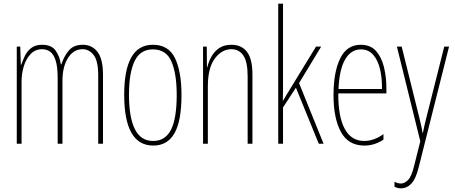

<svg xmlns="http://www.w3.org/2000/svg" viewBox="-20 -780 2467 1042"><path d="M429 -537Q480 -537 509.5 -498Q539 -459 539 -374V0H513V-372Q513 -449 488.5 -481Q464 -513 428 -513Q379 -513 349 -465.5Q319 -418 319 -341V0H293V-355Q293 -417 282 -451.5Q271 -486 252 -499.5Q233 -513 209 -513Q171 -513 146 -486.5Q121 -460 109 -420Q97 -380 97 -337V0H71V-527H90L93 -428H95Q103 -451 115 -476.5Q127 -502 149.5 -519.5Q172 -537 209 -537Q260 -537 282.5 -504.5Q305 -472 310 -431H313Q328 -476 354 -506.5Q380 -537 429 -537Z M965 -264Q965 -124 927 -57Q889 10 812 10Q654 10 654 -266Q654 -400 692.5 -468.5Q731 -537 810 -537Q895 -537 930 -464Q965 -391 965 -264ZM680 -266Q680 -143 712 -79Q744 -15 811 -15Q877 -15 908 -76Q939 -137 939 -265Q939 -380 910.5 -446Q882 -512 810 -512Q741 -512 710.5 -448.5Q680 -385 680 -266Z M1236 -537Q1291 -537 1320.5 -498.5Q1350 -460 1350 -375V0H1324V-365Q1324 -445 1300.5 -479Q1277 -513 1236 -513Q1184 -513 1146 -462.5Q1108 -412 1108 -311V0H1082V-527H1102L1103 -415H1105Q1112 -445 1127.5 -473Q1143 -501 1169.5 -519Q1196 -537 1236 -537Z M1516 -361Q1516 -326 1516 -296.5Q1516 -267 1515 -233H1516Q1526 -250 1532 -260.5Q1538 -271 1547 -285L1695 -527H1723L1603 -329L1736 0H1710L1586 -304L1516 -197V0H1490V-760H1516Z M1938 -537Q1991 -537 2021 -503Q2051 -469 2064 -415Q2077 -361 2077 -301V-273H1816Q1815 -148 1850.5 -81.5Q1886 -15 1957 -15Q2009 -15 2061 -52V-22Q2040 -8 2014 1Q1988 10 1957 10Q1871 10 1830.5 -63.5Q1790 -137 1790 -264Q1790 -388 1826 -462.5Q1862 -537 1938 -537ZM1938 -512Q1886 -512 1854 -459Q1822 -406 1817 -297H2053Q2054 -356 2042.5 -404.5Q2031 -453 2005.5 -482.5Q1980 -512 1938 -512Z M2134 -527H2160L2256 -140Q2264 -108 2267 -93.5Q2270 -79 2271 -72.5Q2272 -66 2273 -59H2275Q2281 -89 2285.5 -107.5Q2290 -126 2294 -142L2391 -527H2417L2253 125Q2237 191 2212.5 216.5Q2188 242 2156 242Q2146 242 2138 240Q2130 238 2121 234V206Q2138 216 2156 216Q2175 216 2194 197.5Q2213 179 2227 122L2261 -13Z"/></svg>

Font: Noto Sans Hebrew ExtraCondensed Thin
Style: Regular
Weight: 100
Width: 2
Designer: Monotype Design Team
Foundry: Monotype Imaging Inc.
Version: Version 2.004; ttfautohint (v1.8.4.7-5d5b)